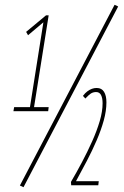

<svg xmlns="http://www.w3.org/2000/svg" viewBox="-20 -770 518 801"><path d="M36 -306 39 -323H105L161 -677L97 -623L89 -637L172 -706H183L122 -323H183L181 -306ZM78 11 63 4 458 -750 473 -743ZM277 3 276 -11Q299 -50 322 -93.5Q345 -137 364.5 -180.5Q384 -224 396 -264.5Q408 -305 408 -339Q408 -361 401.5 -373.5Q395 -386 381 -386Q370 -386 361 -381Q352 -376 336 -359L326 -370Q335 -382 344.5 -389Q354 -396 363.5 -399.5Q373 -403 383 -403Q394 -403 401.5 -399Q409 -395 414 -387Q419 -379 421.5 -368Q424 -357 424 -343Q424 -308 413 -268Q402 -228 383.5 -185Q365 -142 342.5 -99Q320 -56 297 -14H392L390 3Z"/></svg>

Font: Georama
Style: Italic
Weight: 400
Width: 2
Italic angle: -9°
Designer: Jean-Baptiste Levee
Foundry: Production Type
Version: Version 1.000